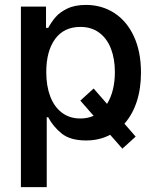

<svg xmlns="http://www.w3.org/2000/svg" viewBox="-20 -557 623 776"><path d="M412.6 -137.2Q428.2 -162.1 436.3 -194.8Q444.3 -227.5 444.3 -265.6Q444.3 -318.8 428.5 -360.1Q412.6 -401.4 381.1 -424.8Q349.6 -448.2 304.7 -448.2Q238.3 -448.2 202.6 -399.2Q167 -350.1 167 -265.6Q167 -209.5 183.1 -167.2Q199.2 -125 230.2 -101.6Q261.2 -78.1 304.7 -78.1Q334 -78.1 358.4 -88.9L304.7 -150.4L358.4 -199.2ZM64.5 -530.3H166V-444.3H174.8Q188 -468.3 204.6 -487.8Q221.2 -507.3 251.7 -522.2Q282.2 -537.1 327.1 -537.1Q391.6 -537.1 442.1 -504.4Q492.7 -471.7 521.2 -409.9Q549.8 -348.1 549.8 -263.7Q549.8 -198.2 532.5 -145.8Q515.1 -93.3 482.9 -57.1L528.3 -4.9L474.6 43.9L425.3 -12.2Q381.8 10.7 328.1 10.7Q264.6 10.7 230 -16.8Q195.3 -44.4 174.8 -83H168.9V199.2H64.5Z"/></svg>

Font: Pretendard GOV Medium
Style: Regular
Weight: 500
Designer: Base glyphs from Inter by Rasmus Andersson; Hangeul glyphs from Noto Sans CJK(Source Han Sans) by Jang Soo-young and Kan
Foundry: Kil Hyung-jin
Version: Version 1.309